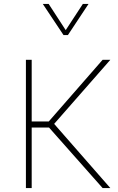

<svg xmlns="http://www.w3.org/2000/svg" viewBox="-20 -953 599 973"><path d="M196.8 -933.1 301.8 -775.4H324.2L428.7 -933.1H399.9L313 -800.3L226.6 -933.1ZM500 -649.9 227.1 -337.4H140.6V-649.9H111.3V0H140.6V-306.6H228.5L500 0H539.1L254.4 -325.2L539.1 -649.9Z"/></svg>

Font: Estedad-FD VF
Style: Regular
Weight: 100
Designer: Amin Abedi
Version: Version 7.3